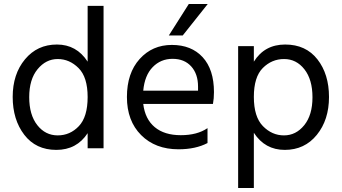

<svg xmlns="http://www.w3.org/2000/svg" viewBox="-20 -736 1696 953"><path d="M494 0H415V-75Q361 8 259.5 8Q158 8 100.5 -67Q43 -142 43 -255Q43 -368 104 -441.5Q165 -515 262.5 -515Q360 -515 415 -430V-707H494ZM266.5 -443Q208 -443 166.5 -392.5Q125 -342 125 -254Q125 -166 165 -115Q205 -64 266.5 -64Q328 -64 371.5 -110Q415 -156 415 -254.5Q415 -353 370 -398Q325 -443 266.5 -443Z M887 -560H818L917 -716H1011ZM691 -286H963V-306Q963 -369 929 -406.5Q895 -444 836.5 -444Q778 -444 738 -403Q698 -362 691 -286ZM866 5Q751 5 680.5 -65.5Q610 -136 610 -254.5Q610 -373 673 -443Q736 -513 833 -513Q930 -513 986 -452Q1042 -391 1042 -279Q1042 -247 1037 -220H691Q700 -145 748 -105Q796 -65 877.5 -65Q959 -65 1010 -100V-26Q951 5 866 5Z M1390 -443Q1329 -443 1284.5 -398.5Q1240 -354 1240 -255Q1240 -156 1285 -110Q1330 -64 1389.5 -64Q1449 -64 1490 -114.5Q1531 -165 1531 -253Q1531 -341 1491 -392Q1451 -443 1390 -443ZM1240 197H1162V-507H1240V-430Q1293 -515 1395.5 -515Q1498 -515 1555.5 -441.5Q1613 -368 1613 -254.5Q1613 -141 1552.5 -66.5Q1492 8 1393.5 8Q1295 8 1240 -77Z"/></svg>

Font: Hind Madurai
Style: Regular
Weight: 400
Designer: Jyotish Sonowal
Foundry: Indian Type Foundry
Version: Version 0.702;PS 1.0;hotconv 1.0.81;makeotf.lib2.5.63406